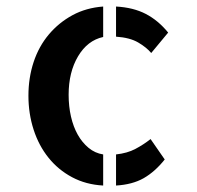

<svg xmlns="http://www.w3.org/2000/svg" viewBox="-20 -573 611 597"><path d="M450.2 -408.2Q435.5 -425.8 409.7 -440.9Q383.8 -456.1 340.8 -459V-552.7Q394.5 -549.8 433.1 -529.8Q471.7 -509.8 502.9 -471.7ZM340.8 -92.8Q376 -96.7 400.9 -109.9Q425.8 -123 448.2 -140.6L492.2 -77.1Q461.9 -39.1 426.8 -19Q391.6 1 340.8 3.9ZM68.4 -275.4Q68.4 -331.1 84.5 -379.9Q100.6 -428.7 131.8 -465.8Q163.1 -502.9 205.6 -525.9Q248 -548.8 300.8 -552.7V-458Q252 -447.3 222.7 -397.9Q193.4 -348.6 193.4 -278.3Q193.4 -242.2 200.7 -210.4Q208 -178.7 221.7 -154.3Q235.4 -129.9 255.4 -113.3Q275.4 -96.7 300.8 -92.8V3.9Q247.1 1 204.1 -22Q161.1 -44.9 130.9 -82.5Q100.6 -120.1 84.5 -169.9Q68.4 -219.7 68.4 -275.4Z"/></svg>

Font: Allerta
Style: Stencil
Weight: 400
Designer: Matt McInerney
Foundry: Matt McInerney
Version: Version 1.0